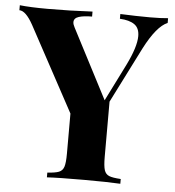

<svg xmlns="http://www.w3.org/2000/svg" viewBox="-58 -757 733 805"><g transform="rotate(5 308.0 -354.5)"><path d="M617 -709V-689Q571 -670 521 -573L403 -339V-106Q403 -68 408.5 -51Q414 -34 429 -28Q444 -22 478 -20V0Q424 -3 324 -3Q217 -3 169 0V-20Q202 -22 217.5 -28Q233 -34 238.5 -51Q244 -68 244 -106V-275L51 -632Q20 -688 -7 -688V-709Q37 -704 111 -704Q204 -704 299 -709V-688Q264 -688 243.5 -681.5Q223 -675 223 -658Q223 -649 230 -636L382 -343L460 -499Q499 -578 499 -623Q499 -657 477.5 -672Q456 -687 416 -689V-709Q484 -706 541 -706Q587 -706 617 -709Z"/></g></svg>

Font: Playfair Display SC
Style: Bold
Weight: 700
Designer: Claus Eggers Sørensen
Foundry: Claus Eggers Sørensen
Version: Version 1.200; ttfautohint (v1.6)